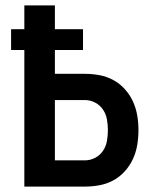

<svg xmlns="http://www.w3.org/2000/svg" viewBox="-20 -690 590 710"><path d="M70 0V-505H21V-582H70V-670H183V-582H287V-505H183V-417H294Q321 -417 348 -412Q375 -407 399 -394Q423 -381 441.5 -360.5Q460 -340 471.5 -315Q483 -290 487.5 -263Q492 -236 492 -209Q492 -181 487.5 -154Q483 -127 471.5 -102Q460 -77 441.5 -56.5Q423 -36 399 -23Q375 -10 348 -5Q321 0 294 0ZM294 -97Q314 -97 332 -106.5Q350 -116 361 -132.5Q372 -149 375.5 -169Q379 -189 379 -209Q379 -228 375.5 -248Q372 -268 361 -284.5Q350 -301 332 -310.5Q314 -320 294 -320H183V-97Z"/></svg>

Font: Lode
Style: Bold
Weight: 700
Monospace: yes
Designer: Belleve Invis
Foundry: Belleve Invis
Version: Version 29.2.0; ttfautohint (v1.8.3)